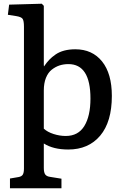

<svg xmlns="http://www.w3.org/2000/svg" viewBox="-20 -786 662 1025"><path d="M33.2 219.2V167L79.1 159.2Q95.7 156.2 101.8 146Q107.9 135.7 107.9 113.8V-643.1Q107.9 -674.8 100.8 -685.3Q93.8 -695.8 65.9 -700.2L22 -707L28.8 -761.2L203.1 -766.1L213.9 -754.9V-439L214.8 -431.2Q228.5 -451.7 242.7 -466.6Q256.8 -481.4 276.6 -495.1Q296.4 -508.8 323 -515.9Q349.6 -522.9 381.8 -522.9Q472.7 -522.9 524.9 -458Q577.1 -393.1 577.1 -273.9Q577.1 -135.7 514.9 -61.8Q452.6 12.2 344.2 12.2Q264.6 12.2 213.9 -20V110.8Q213.9 134.8 221.4 145.3Q229 155.8 247.1 158.2L308.1 168V219.2ZM331.1 -60.1Q397.5 -60.1 430.2 -113.3Q462.9 -166.5 462.9 -259.8Q462.9 -443.8 345.2 -443.8Q320.3 -443.8 298.3 -436.8Q276.4 -429.7 256.6 -414.3Q236.8 -398.9 225.3 -370.4Q213.9 -341.8 213.9 -303.2V-99.1Q233.4 -81.1 266.1 -70.6Q298.8 -60.1 331.1 -60.1Z"/></svg>

Font: Literata Book Medium
Style: Regular
Weight: 500
Designer: Latin by Veronika Burian and Jose Scaglione. Greek by Irene Vlachou. Cyrillic by Vera Evstafieva
Foundry: TypeTogether
Version: Version 2.003;PS 002.003;hotconv 1.0.88;makeotf.lib2.5.64775